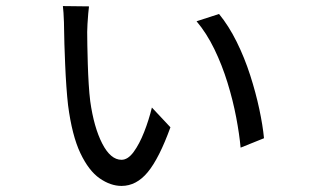

<svg xmlns="http://www.w3.org/2000/svg" viewBox="-20 -591 1040 632"><path d="M273 -570Q272 -564 270.5 -547Q269 -530 268 -512.5Q267 -495 267 -486Q267 -470 267.5 -441.5Q268 -413 269 -380Q270 -347 272 -314.5Q274 -282 277 -258Q289 -172 316.5 -118.5Q344 -65 380 -65Q401 -65 420 -91Q439 -117 454.5 -156.5Q470 -196 480 -237L541 -172Q504 -70 466.5 -24.5Q429 21 380 21Q344 21 308 -4Q272 -29 244.5 -87Q217 -145 204 -245Q201 -271 198.5 -306.5Q196 -342 194.5 -378.5Q193 -415 192 -445.5Q191 -476 191 -492Q191 -502 190.5 -518Q190 -534 189 -549Q188 -564 187 -571ZM701 -545Q733 -506 759 -453.5Q785 -401 803.5 -343.5Q822 -286 833.5 -232Q845 -178 849 -136L772 -105Q768 -149 757.5 -204.5Q747 -260 729 -318.5Q711 -377 685.5 -429.5Q660 -482 627 -521Z"/></svg>

Font: Noto IKEA Simplified Chinese
Style: Regular
Weight: 400
Designer: Monotype Design Team
Foundry: Monotype Imaging Inc.
Version: Version 1.100